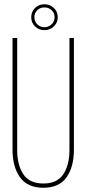

<svg xmlns="http://www.w3.org/2000/svg" viewBox="-20 -879 407 904"><path d="M145 -841.5Q163 -859 189 -859Q215 -859 233.5 -841.5Q252 -824 252 -798Q252 -772 233.5 -754.5Q215 -737 189 -737Q163 -737 145 -754.5Q127 -772 127 -798Q127 -824 145 -841.5ZM223 -831Q209 -844 189 -844Q169 -844 155.5 -831Q142 -818 142 -798Q142 -778 155.5 -764.5Q169 -751 189 -751Q209 -751 223 -764.5Q237 -778 237 -798Q237 -818 223 -831ZM328 -700V-173Q328 -94 293.5 -44.5Q259 5 184 5Q109 5 74 -44.5Q39 -94 39 -173V-700H61V-172Q61 -102 90 -58.5Q119 -15 184 -15Q249 -15 278 -58.5Q307 -102 307 -172V-700Z"/></svg>

Font: Bebas Neue Light
Style: Regular
Weight: 300
Designer: Ryoichi Tsunekawa
Foundry: Ryoichi Tsunekawa
Version: Version 1.003;PS 001.003;hotconv 1.0.70;makeotf.lib2.5.58329